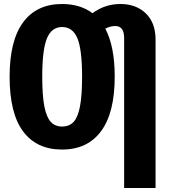

<svg xmlns="http://www.w3.org/2000/svg" viewBox="-20 -730 843 959"><path d="M757 -532V209H600V-540Q600 -600 556 -600Q531 -600 506 -587Q553 -498 553 -347Q553 -167 485 -75Q417 17 290 17Q163 17 95.5 -73.5Q28 -164 28 -347Q28 -527 95.5 -618.5Q163 -710 290 -710Q381 -710 442 -664Q504 -710 581 -710Q660 -710 708.5 -663Q757 -616 757 -532ZM390 -347Q390 -483 366.5 -539Q343 -595 290 -595Q238 -595 214.5 -538.5Q191 -482 191 -347Q191 -253 201.5 -199Q212 -145 233.5 -121.5Q255 -98 290 -98Q326 -98 347.5 -121Q369 -144 379.5 -198.5Q390 -253 390 -347Z"/></svg>

Font: Fira Sans Extra Condensed
Style: Bold
Weight: 700
Width: 1
Designer: Carrois Corporate & Edenspiekermann AG
Foundry: Carrois Corporate GbR & Edenspiekermann AG
Version: Version 4.203